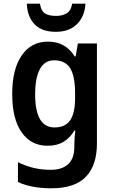

<svg xmlns="http://www.w3.org/2000/svg" viewBox="-20 -778 614 1038"><path d="M239 -553Q334 -553 384 -473H389L401 -543H504V-2Q504 116 444 178Q384 240 257 240Q150 240 77 206V99Q118 119 161 129.5Q204 140 255 140Q316 140 349 109Q382 78 382 16V1Q382 -13 383.5 -34.5Q385 -56 387 -72H382Q358 -32 323 -11Q288 10 237 10Q148 10 97 -62.5Q46 -135 46 -270Q46 -404 97.5 -478.5Q149 -553 239 -553ZM272 -452Q222 -452 196 -405Q170 -358 170 -268Q170 -89 275 -89Q333 -89 359.5 -128Q386 -167 386 -250V-273Q386 -366 359.5 -409Q333 -452 272 -452ZM442 -758Q438 -689 396 -647.5Q354 -606 282 -606Q207 -606 167.5 -646Q128 -686 125 -758H196Q202 -719 223 -705.5Q244 -692 283 -692Q317 -692 340.5 -706Q364 -720 370 -758Z"/></svg>

Font: Noto Sans Khmer UI SemiCondensed SemiBold
Style: Regular
Weight: 600
Width: 4
Designer: Danh Hong and the Monotype Design Team
Foundry: Monotype Imaging Inc.
Version: Version 2.002; ttfautohint (v1.8.4.7-5d5b)